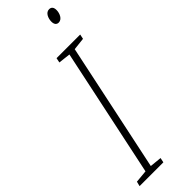

<svg xmlns="http://www.w3.org/2000/svg" viewBox="-359 -912 919 919"><g transform="rotate(-45 100.5 -452.5)"><path d="M223 -827C246 -827 258 -855 258 -877C258 -896 250 -905 235 -905C212 -905 201 -877 201 -855C201 -837 209 -827 223 -827ZM-57 0H104L109 -24L49 -30L187 -683L250 -690L255 -714H95L90 -690L151 -683L13 -30L-51 -24Z"/></g></svg>

Font: Noto Sans ExtraCondensed ExtraLight
Style: Italic
Weight: 200
Width: 2
Italic angle: -12°
Designer: Monotype Design Team
Foundry: Monotype Imaging Inc.
Version: Version 2.013